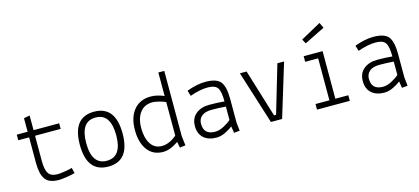

<svg xmlns="http://www.w3.org/2000/svg" viewBox="-59 -1182 3618 1657"><g transform="rotate(-15 1750.0 -353.5)"><path d="M56 -412V-462H153V-583L206 -593V-462H435V-412H206V-184Q206 -108 228.5 -74.5Q251 -41 309 -41Q331 -41 377 -48.5Q423 -56 440 -62L452 -13Q433 -6 382.5 2Q332 10 309 10Q219 10 186 -37.5Q153 -85 153 -182V-412Z M559 -236Q559 -481 750 -481Q941 -481 941 -236Q941 9 750 9Q559 9 559 -236ZM750 -429Q616 -429 616 -236Q616 -43 750 -43Q884 -43 884 -236Q884 -429 750 -429Z M1428 -664V-83L1438 4L1387 10L1377 -43Q1302 9 1239 9Q1150 9 1100.5 -57Q1051 -123 1051 -236.5Q1051 -350 1106 -415.5Q1161 -481 1256 -481Q1312 -481 1375 -454V-664ZM1375 -100V-400Q1354 -410 1317.5 -419.5Q1281 -429 1258 -429Q1187 -429 1147.5 -377.5Q1108 -326 1108 -238Q1108 -150 1142.5 -96.5Q1177 -43 1242 -43Q1307 -43 1375 -100Z M1718 -43Q1755 -43 1798.5 -66.5Q1842 -90 1862 -110V-229Q1796 -234 1736 -234Q1676 -234 1646 -208.5Q1616 -183 1616 -140Q1616 -43 1718 -43ZM1717 9Q1644 9 1602 -28.5Q1560 -66 1560 -135Q1560 -204 1606 -242Q1652 -281 1728 -281Q1804 -281 1862 -275Q1862 -364 1840 -396.5Q1818 -429 1751 -429Q1684 -429 1593 -397L1578 -447Q1671 -481 1746 -481Q1845 -481 1880 -437Q1915 -393 1915 -283V-73L1923 3L1872 8L1862 -52Q1839 -32 1797 -11.5Q1755 9 1717 9Z M2053 -475H2113L2244 -48H2262L2388 -475H2448L2303 0H2203Z M2623 -425V-475H2792V-50H2908V0H2615V-50H2739V-425ZM2648 -617 2829 -717 2852 -668 2669 -578Z M3218 -43Q3255 -43 3298.5 -66.5Q3342 -90 3362 -110V-229Q3296 -234 3236 -234Q3176 -234 3146 -208.5Q3116 -183 3116 -140Q3116 -43 3218 -43ZM3217 9Q3144 9 3102 -28.5Q3060 -66 3060 -135Q3060 -204 3106 -242Q3152 -281 3228 -281Q3304 -281 3362 -275Q3362 -364 3340 -396.5Q3318 -429 3251 -429Q3184 -429 3093 -397L3078 -447Q3171 -481 3246 -481Q3345 -481 3380 -437Q3415 -393 3415 -283V-73L3423 3L3372 8L3362 -52Q3339 -32 3297 -11.5Q3255 9 3217 9Z"/></g></svg>

Font: Lekton
Style: Regular
Weight: 400
Designer: Paolo Mazzetti, Luciano Perondi, Raffaele Flato, Elena Papassissa, Emilio Macchia, Michela Povoleri, Tobias Seemiller, R
Version: Version 34.000